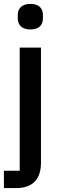

<svg xmlns="http://www.w3.org/2000/svg" viewBox="-23 -764 308 984"><path d="M78 111H-3V200H60C148 200 187 150 187 70V-520H78ZM133 -613C178 -613 197 -637 197 -670V-687C197 -720 178 -744 133 -744C88 -744 68 -720 68 -687V-670C68 -637 88 -613 133 -613Z"/></svg>

Font: IBM Plex Thai Looped Medium
Style: Regular
Weight: 500
Designer: Mike Abbink, Paul van der Laan, Pieter van Rosmalen, Ben Mitchell, Mark Frömberg
Foundry: Bold Monday
Version: Version 1.0